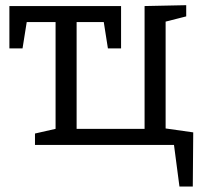

<svg xmlns="http://www.w3.org/2000/svg" viewBox="-20 -551 776 730"><path d="M662.3 158.3 639.7 -13.7 657.7 0H113V-43.3L208.3 -65L191.3 -39V-481.3L210.7 -467H66.3L84.3 -484L65.7 -367H15.7V-528H440.3V-367H390.3L372.3 -481.3L394.7 -467H254.3L271.3 -481.3V-37L249.3 -61H552.3L529.7 -37V-528L688 -531.3V-488.7L592 -464.3L609.7 -488.3V-39L592.7 -65L714.7 -47.7L713 158.3Z"/></svg>

Font: Bitter Thin
Style: Regular
Weight: 100
Designer: Sol Matas, and Bitter project Authors
Foundry: Sol Matas
Version: Version 2.002